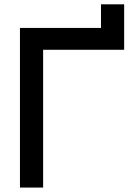

<svg xmlns="http://www.w3.org/2000/svg" viewBox="-20 -846 590 866"><path d="M70 0V-720H435.5V-826.5H540V-621.5H174.5V0Z"/></svg>

Font: Cns Manrope SemBd
Style: Regular
Weight: 600
Designer: Mikhail Sharanda
Foundry: Mikhail Sharanda
Version: Version 4.504